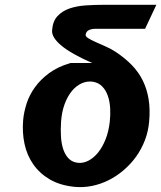

<svg xmlns="http://www.w3.org/2000/svg" viewBox="-20 -770 672 800"><path d="M306 -91.5Q327.5 -89.5 349 -100.8Q370.5 -112 388.8 -134.5Q407 -157 420 -189.8Q433 -222.5 437.5 -264Q440.5 -291 439 -319Q437.5 -347 429.5 -370.2Q421.5 -393.5 406.2 -409.5Q391 -425.5 367 -429.5Q343 -433 320.2 -422.8Q297.5 -412.5 279.5 -390.8Q261.5 -369 249.5 -336.8Q237.5 -304.5 234.5 -264Q232 -228.5 234.2 -197.8Q236.5 -167 245 -144Q253.5 -121 268.5 -107.2Q283.5 -93.5 306 -91.5ZM631.5 -750 584.5 -650H378Q362 -650 350.8 -644.8Q339.5 -639.5 337 -626.5Q335.5 -618 348 -610.5Q360.5 -603 379.5 -594.5Q398.5 -586 421 -576Q443.5 -566 462.5 -553.5Q501.5 -527.5 529.8 -498.2Q558 -469 575.2 -433.8Q592.5 -398.5 599.2 -356.8Q606 -315 601.5 -264Q598 -223 583.8 -185.8Q569.5 -148.5 547 -117.2Q524.5 -86 495.2 -61Q466 -36 432.5 -19.2Q399 -2.5 362.8 4.8Q326.5 12 290.5 8.5Q230.5 2.5 188 -22.2Q145.5 -47 119 -84.8Q92.5 -122.5 82.2 -170.2Q72 -218 76.5 -270Q79.5 -303.5 91 -339Q102.5 -374.5 125.8 -406.8Q149 -439 185 -465.5Q221 -492 273.5 -507.5H364Q276.5 -546 235.8 -580Q195 -614 197 -643Q199.5 -681 219.2 -702.5Q239 -724 269.2 -734.5Q299.5 -745 337.2 -747.5Q375 -750 414 -750Z"/></svg>

Font: B612
Style: Bold Italic
Weight: 700
Italic angle: -10°
Designer: Nicolas Chauveau, Thomas Paillot, Jonathan Favre-Lamarine, Jean-Luc Vinot
Foundry: AIRBUS
Version: Version 1.008